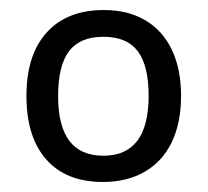

<svg xmlns="http://www.w3.org/2000/svg" viewBox="-20 -742 410 379"><path d="M183.1 -382.8Q110.8 -382.8 71.5 -427Q32.2 -471.2 32.2 -552.7Q32.2 -633.8 72.3 -678Q112.3 -722.2 185.1 -722.2Q232.4 -722.2 266.6 -702.1Q300.8 -682.1 319.1 -644Q337.4 -606 337.4 -552.7Q337.4 -499.5 319.1 -461.4Q300.8 -423.3 265.9 -403.1Q231 -382.8 183.1 -382.8ZM184.1 -434.6Q273.4 -434.6 273.4 -552.7Q273.4 -612.3 252 -640.9Q230.5 -669.4 184.1 -669.4Q137.7 -669.4 116.2 -640.9Q94.7 -612.3 94.7 -552.7Q94.7 -493.2 116.9 -463.9Q139.2 -434.6 184.1 -434.6Z"/></svg>

Font: Viking Open Sans
Style: Regular
Weight: 400
Foundry: Ascender Corporation
Version: Version 2.001